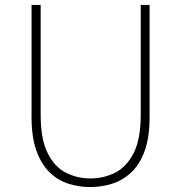

<svg xmlns="http://www.w3.org/2000/svg" viewBox="-20 -746 734 779"><path d="M346 13Q302 13 259.5 0Q217 -13 183 -45Q149 -77 128.5 -132.5Q108 -188 108 -272V-726H145V-280Q145 -181 173.5 -124.5Q202 -68 248 -45Q294 -22 346 -22Q400 -22 446.5 -45Q493 -68 522 -124.5Q551 -181 551 -280V-726H587V-272Q587 -188 566.5 -132.5Q546 -77 511 -45Q476 -13 433 0Q390 13 346 13Z"/></svg>

Font: Noto Sans JP Thin Thin
Style: Regular
Weight: 250
Version: Version 2.004-H2;hotconv 1.0.118;makeotfexe 2.5.65603